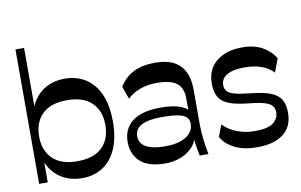

<svg xmlns="http://www.w3.org/2000/svg" viewBox="-79 -923 1705 1086"><g transform="rotate(-10 773.0 -380.5)"><path d="M312.9 10.5Q248.6 10.5 199.1 -17.8Q149.6 -46.1 121.2 -100.9Q92.8 -155.7 92.8 -236.1V-313.8Q92.8 -394.1 120.7 -448.9Q148.6 -503.8 197.7 -532.4Q246.8 -561 311.1 -561Q378.1 -561 429.1 -528.9Q480.1 -496.8 508.8 -433.3Q537.6 -369.9 537.6 -275.3Q537.6 -181.3 509 -117.5Q480.4 -53.7 429.7 -21.6Q378.9 10.5 312.9 10.5ZM65.7 0V-772H115.1V-399.7L111.9 -372.6V-167.4L115.1 -132V0ZM302 -88.5Q395.7 -88.5 444 -135.1Q492.3 -181.7 492.3 -263.2Q492.3 -345 444 -392Q395.7 -438.9 302 -438.9Q208.6 -438.9 160.3 -392Q111.9 -345 111.9 -263.2Q111.9 -182.4 160.4 -135.4Q208.9 -88.5 302 -88.5Z M988 0Q980.1 -35 974.6 -75.3Q969.1 -115.6 969.1 -153.7V-331Q969.1 -393.1 933.3 -420Q897.6 -446.9 819.3 -446.9Q762.7 -446.9 718.8 -429.5Q674.9 -412.1 650.2 -385.9L623.8 -459.4Q639.9 -485.8 665.2 -508.9Q690.6 -532 730.7 -546.5Q770.8 -561 829.6 -561Q926.2 -561 972.4 -513.2Q1018.6 -465.3 1018.6 -373.2V-179Q1018.6 -133.2 1024.1 -87.3Q1029.6 -41.4 1038 0ZM790.2 10.2Q691.7 10.2 645.6 -33.1Q599.6 -76.3 599.6 -145.8Q599.6 -222.6 654.8 -264.2Q710 -305.8 816 -305.8Q893 -305.8 935.9 -287.1Q978.8 -268.4 981.9 -242L977.8 -127.1Q976.8 -85.7 950.1 -54.8Q923.4 -24 881.3 -6.9Q839.2 10.2 790.2 10.2ZM809.1 -85.4Q855.6 -85.4 891.3 -97.1Q927.1 -108.7 948.1 -131.4Q969.1 -154.1 969.1 -185.9Q969.6 -209.2 955.1 -223.8Q940.6 -238.4 906.9 -245Q873.3 -251.6 815.8 -251.6Q759 -251.6 724.4 -241.7Q689.8 -231.8 674.1 -213.4Q658.3 -195 658.3 -168.8Q658.3 -144 673.1 -125.1Q687.8 -106.2 721.2 -95.8Q754.7 -85.4 809.1 -85.4Z M1318.6 10.2Q1239.4 10.2 1187.3 -16.7Q1135.1 -43.6 1113 -84.8L1138.7 -152.4Q1168.3 -120.1 1216.3 -101.1Q1264.2 -82.1 1320.7 -82.1Q1394.4 -82.1 1425.6 -106.1Q1456.7 -130.1 1456.7 -166.1Q1456.7 -187.9 1445.1 -202.8Q1433.6 -217.8 1401.8 -227.4Q1370.1 -237.1 1309.3 -242.9Q1242.8 -249.7 1202.3 -264.9Q1161.9 -280.1 1143.7 -309.9Q1125.6 -339.7 1125.6 -388.8Q1125.6 -470.6 1181.7 -515.8Q1237.8 -561 1329.6 -561Q1399.2 -561 1446 -534.3Q1492.8 -507.6 1517.6 -465.4L1488.6 -388.3Q1461.4 -417.9 1419.8 -432.4Q1378.2 -446.9 1324.4 -446.9Q1274.1 -446.9 1244.1 -436.5Q1214.1 -426.1 1200.8 -408.7Q1187.6 -391.2 1187.6 -369.3Q1187.6 -348.4 1199.2 -334.4Q1210.9 -320.4 1242.3 -311.6Q1273.7 -302.7 1332.6 -296.9Q1406.1 -289.7 1447.2 -273.1Q1488.2 -256.4 1505.1 -227.7Q1521.9 -199 1521.9 -152.9Q1521.9 -72.8 1468.2 -31.3Q1414.6 10.2 1318.6 10.2Z"/></g></svg>

Font: Savate ExtraLight
Style: Regular
Weight: 200
Designer: Max Esnée
Foundry: Plomb Type
Version: Version 2.000